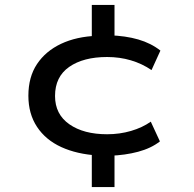

<svg xmlns="http://www.w3.org/2000/svg" viewBox="-20 -643 788 778"><path d="M352 115V-37L377 -13Q292 -18 228.5 -47Q165 -76 130 -129Q95 -182 95 -255Q95 -331 130 -383.5Q165 -436 227.5 -465.5Q290 -495 374 -498L352 -474V-623H444V-478L423 -500Q489 -498 540.5 -483Q592 -468 630 -438L594 -359Q556 -385 510.5 -398.5Q465 -412 414 -412Q318 -412 260.5 -372Q203 -332 203 -254Q203 -180 261 -139.5Q319 -99 414 -99Q465 -99 511 -112.5Q557 -126 591 -150L628 -70Q592 -42 539.5 -28Q487 -14 426 -12L444 -33V115Z"/></svg>

Font: Nunito Sans 7pt Expanded Medium
Style: Regular
Weight: 500
Width: 7
Designer: Vernon Adams
Foundry: Vernon Adams
Version: Version 3.101;gftools[0.9.27]